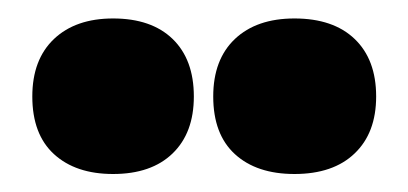

<svg xmlns="http://www.w3.org/2000/svg" viewBox="-20 -675 442 208"><path d="M102.5 -486.5Q62 -486.5 38.5 -508Q15 -529.5 15 -570.5Q15 -610.5 38.5 -632.8Q62 -655 102.5 -655Q144 -655 167 -632.8Q190 -610.5 190 -570.5Q190 -531 167 -508.8Q144 -486.5 102.5 -486.5ZM299 -486.5Q258 -486.5 234.5 -508Q211 -529.5 211 -570.5Q211 -610.5 234.5 -632.8Q258 -655 299 -655Q341 -655 364.2 -632.8Q387.5 -610.5 387.5 -570.5Q387.5 -531 364.2 -508.8Q341 -486.5 299 -486.5Z"/></svg>

Font: Fraunces 144pt SuperSoft Black
Style: Regular
Weight: 900
Version: Version 1.000;[b76b70a41]